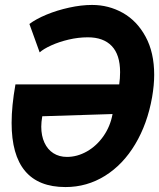

<svg xmlns="http://www.w3.org/2000/svg" viewBox="-20 -750 644 777"><path d="M604 -447Q604 -406 595.5 -356.5Q576.5 -249 527.2 -166.5Q478 -84 405 -38.5Q332 7 245 7Q27 7 27 -252.5Q27 -321 42.5 -408.5H462.5Q466 -433 466 -458Q466 -528.5 432.2 -563.8Q398.5 -599 335.5 -599Q297 -599 257.8 -589.8Q218.5 -580.5 187.2 -566.2Q156 -552 140.5 -538L99 -653Q125.5 -673 168.2 -690.8Q211 -708.5 260 -719.2Q309 -730 352.5 -730Q420 -730 477.2 -697.8Q534.5 -665.5 569.2 -601.5Q604 -537.5 604 -447ZM147 -237.5Q147 -200.5 159.8 -172.8Q172.5 -145 196 -130Q219.5 -115 251 -115Q292.5 -115 331.8 -137.2Q371 -159.5 398.8 -199.2Q426.5 -239 435.5 -288.5L151 -279.5Q147 -255.5 147 -237.5Z"/></svg>

Font: JuliaMono
Style: Bold Italic
Weight: 700
Italic angle: -9°
Monospace: yes
Designer: cormullion
Foundry: corm
Version: Version 0.057; ttfautohint (v1.8.4)